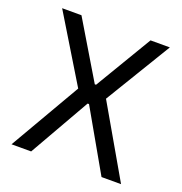

<svg xmlns="http://www.w3.org/2000/svg" viewBox="-118 -742 802 845"><g transform="rotate(20 283.0 -319.5)"><path d="M118.5 0H26.5L224 -340.5V-321.5L31 -639H121.5L280.5 -373.5H286.5L445 -639H535.5L343 -321.5V-340.5L539.5 0H448L286.5 -283H280Z"/></g></svg>

Font: Anek Malayalam Medium
Style: Regular
Weight: 400
Version: Version 1.003